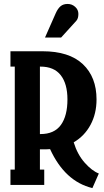

<svg xmlns="http://www.w3.org/2000/svg" viewBox="-20 -941 531 977"><path d="M368.2 -835 291 -750H209L264.2 -875Q274.4 -897.5 288.1 -909.2Q301.8 -920.9 324.2 -920.9Q346.2 -920.9 362.5 -906.2Q378.9 -891.6 378.9 -870.1Q378.9 -846.7 368.2 -835ZM355 -216.8Q374 -154.8 411.1 -113Q448.2 -71.3 482.9 -58.1L450.2 16.1Q310.5 -17.6 234.9 -182.1Q229 -181.2 215.8 -181.2H183.1V-78.1H205.1V0H33.2V-78.1H55.2V-602.1H33.2V-680.2H195.8Q332 -680.2 401.6 -614.5Q471.2 -548.8 471.2 -435.1Q471.2 -362.8 440.7 -305.9Q410.2 -249 355 -216.8ZM183.1 -258.8H186Q256.3 -258.8 289.8 -305.2Q323.2 -351.6 323.2 -435.1Q323.2 -514.6 289.1 -558.3Q254.9 -602.1 186 -602.1H183.1Z"/></svg>

Font: Margherita Black
Style: Regular
Weight: 900
Designer: James Puckett
Foundry: Dunwich Type Founders
Version: Version 1.008;hotconv 1.0.109;makeotfexe 2.5.65596